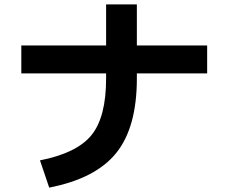

<svg xmlns="http://www.w3.org/2000/svg" viewBox="-20 -807 1040 874"><path d="M77 -600H463V-787H603V-600H923V-473H603V-450Q603 -227 509 -110.5Q415 6 204 47L162 -77Q330 -110 396.5 -192Q463 -274 463 -450V-473H77Z"/></svg>

Font: Mplus 1p Bold
Style: Bold
Weight: 700
Version: Version 1.061